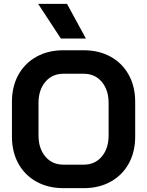

<svg xmlns="http://www.w3.org/2000/svg" viewBox="-20 -969 764 997"><path d="M42 -260V-440Q42 -520 75.5 -580.5Q109 -641 169.5 -674.5Q230 -708 309 -708H415Q494 -708 554.5 -674.5Q615 -641 648.5 -580.5Q682 -520 682 -440V-260Q682 -180 648.5 -119.5Q615 -59 554.5 -25.5Q494 8 415 8H309Q230 8 169.5 -25.5Q109 -59 75.5 -119.5Q42 -180 42 -260ZM415 -114Q473 -114 508.5 -156Q544 -198 544 -266V-434Q544 -502 508.5 -544Q473 -586 415 -586H309Q251 -586 215.5 -544Q180 -502 180 -434V-266Q180 -198 215.5 -156Q251 -114 309 -114ZM178 -949H328L426 -769H296Z"/></svg>

Font: Bai Jamjuree
Style: Bold
Weight: 700
Designer: Katatrad Aksorn Co.,Ltd.
Foundry: Cadson Demak Co.,Ltd.
Version: Version 1.000; ttfautohint (v1.6)